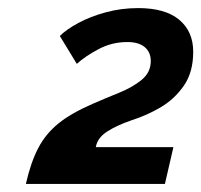

<svg xmlns="http://www.w3.org/2000/svg" viewBox="-20 -838 498 475"><path d="M44 -383Q56 -436 74.5 -471.5Q93 -507 124.5 -532.5Q156 -558 209 -581Q241 -595 274.5 -608.5Q308 -622 330.5 -640.5Q353 -659 353 -687Q353 -709 338 -721.5Q323 -734 295 -734Q257 -734 224 -716.5Q191 -699 170 -680L128 -749Q144 -765 173.5 -781Q203 -797 241.5 -807.5Q280 -818 322 -818Q389 -818 423.5 -789Q458 -760 458 -710Q458 -659 434.5 -625.5Q411 -592 376.5 -572Q342 -552 307 -541Q269 -528 245 -512.5Q221 -497 217 -474H409L388 -383Z"/></svg>

Font: Raleway ExtraBold
Style: Italic
Weight: 800
Italic angle: -12°
Designer: Matt McInerney, Pablo Impallari, Rodrigo Fuenzalida
Foundry: Matt McInerney, Pablo Impallari, Rodrigo Fuenzalida
Version: Version 4.026